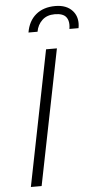

<svg xmlns="http://www.w3.org/2000/svg" viewBox="-62 -969 505 1005"><g transform="rotate(-5 191.0 -466.0)"><path d="M115 0H58.5L200.5 -711H257.5ZM268 -932.5Q327 -932.5 358 -898Q382 -871.5 382 -832Q382 -820 379.5 -806.5H331.5Q333.5 -818 333.5 -828.5Q333.5 -852.5 322 -868Q306 -890 261.5 -890Q220.5 -890 195.5 -866.5Q170.5 -843 164 -806.5H116.5Q126.5 -866.5 166 -899.5Q205.5 -932.5 268 -932.5Z"/></g></svg>

Font: Roberto Sans Light
Style: Italic
Weight: 300
Italic angle: -11°
Designer: Google
Version: Version 1.00;June 11, 2020;FontCreator 12.0.0.2522 64-bit; t